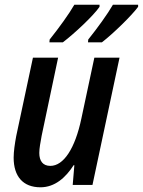

<svg xmlns="http://www.w3.org/2000/svg" viewBox="-20 -786 607 816"><path d="M190 -606H247C297 -644 377 -719 403 -757V-766H296C273 -726 231 -668 191 -618ZM354 -606H413C461 -643 540 -720 567 -757V-766H460C437 -726 395 -668 355 -618ZM152 10C213 10 259 -31 293 -84H296L289 0H373L488 -541H381L326 -283C299 -154 250 -81 194 -81C162 -81 147 -102 147 -136C147 -156 152 -181 157 -209L227 -541H120L49 -208C43 -176 38 -142 38 -116C38 -36 78 10 152 10Z"/></svg>

Font: Noto Sans Display SemiCondensed Medium
Style: Italic
Weight: 500
Width: 4
Italic angle: -12°
Designer: Monotype Design Team
Foundry: Monotype Imaging Inc.
Version: Version 1.900